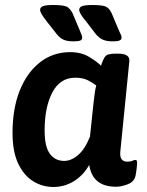

<svg xmlns="http://www.w3.org/2000/svg" viewBox="-20 -738 585 766"><path d="M273 -573Q250 -573 235 -579Q220 -585 207 -601L170 -648Q152 -671 146 -681.5Q140 -692 140 -699Q140 -709 151.5 -713.5Q163 -718 193 -718Q234 -718 247 -711Q260 -704 270 -684L299 -615Q303 -605 305.5 -599Q308 -593 308 -588Q308 -580 300.5 -576.5Q293 -573 273 -573ZM429 -573Q407 -573 392 -579Q377 -585 363 -601L327 -648Q308 -671 302 -681.5Q296 -692 296 -699Q296 -709 307.5 -713.5Q319 -718 349 -718Q390 -718 403.5 -711Q417 -704 426 -684L455 -615Q460 -605 462.5 -599Q465 -593 465 -588Q465 -580 457 -576.5Q449 -573 429 -573ZM193 8Q150 8 113 -14.5Q76 -37 53 -84.5Q30 -132 30 -209Q30 -304 58.5 -376Q87 -448 139 -489Q191 -530 260 -530Q304 -530 335.5 -511Q367 -492 383 -476Q391 -501 399.5 -512.5Q408 -524 441 -524H451Q499 -524 496 -494L460 -133Q456 -93 488 -93Q500 -93 508 -96.5Q516 -100 520 -100Q527 -100 527 -89Q527 -86 526 -73.5Q525 -61 521 -38Q516 -13 490 -3Q464 7 443 7Q349 7 336 -80Q312 -38 274.5 -15Q237 8 193 8ZM236 -96Q264 -96 291.5 -119.5Q319 -143 339 -193L353 -326Q356 -351 358 -366.5Q360 -382 364 -397Q350 -408 330 -418Q310 -428 280 -428Q220 -428 189 -369.5Q158 -311 158 -217Q158 -153 179 -124.5Q200 -96 236 -96Z"/></svg>

Font: Asap SemiBold
Style: Italic
Weight: 600
Italic angle: -6°
Designer: Pablo Cosgaya
Foundry: Omnibus-Type
Version: Version 3.001; ttfautohint (v1.8.3)